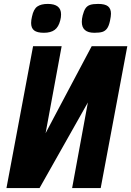

<svg xmlns="http://www.w3.org/2000/svg" viewBox="-20 -961 670 981"><path d="M348.5 0 429 -437.5 182 0H13L149 -725H295L213 -280.5L247.5 -346L448.5 -725H630.5L494.5 0ZM139 -843.5Q139 -858 143.5 -876.5Q151.5 -914.5 170.8 -927.8Q190 -941 224 -941Q292 -941 292 -887.5Q292 -872 288 -857.5Q279.5 -823 259.2 -808.2Q239 -793.5 204.5 -793.5Q170 -793.5 154.5 -805.5Q139 -817.5 139 -843.5ZM398 -849.5Q398 -864.5 402.5 -882.5Q408.5 -906 417 -918.5Q425.5 -931 440.2 -936Q455 -941 481.5 -941Q516.5 -941 531.8 -928.8Q547 -916.5 547 -891Q547 -878 542 -854.5Q536.5 -828.5 527 -815.5Q517.5 -802.5 502.8 -798Q488 -793.5 462 -793.5Q398 -793.5 398 -849.5Z"/></svg>

Font: JuliaMono ExtraBold
Style: Italic
Weight: 800
Italic angle: -9°
Monospace: yes
Designer: cormullion
Foundry: corm
Version: Version 0.057; ttfautohint (v1.8.4)